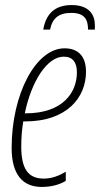

<svg xmlns="http://www.w3.org/2000/svg" viewBox="-20 -729 395 759"><path d="M151 -612H178C187 -657 212 -678 262 -678C315 -678 328 -651 328 -612H355C355 -616 355 -622 355 -630C355 -670 333 -709 263 -709C194 -709 161 -671 151 -612ZM145 10C185 10 217 0 240 -14V-50C213 -34 185 -23 153 -23C91 -23 64 -62 64 -150C64 -187 67 -219 72 -249H79C247 -249 320 -346 320 -445C320 -510 286 -538 235 -538C122 -538 26 -358 26 -144C26 -40 69 10 145 10ZM82 -281H78C104 -407 166 -505 232 -505C268 -505 284 -482 284 -443C284 -363 228 -281 82 -281Z"/></svg>

Font: Noto Sans ExtraCondensed ExtraLight
Style: Italic
Weight: 200
Width: 2
Italic angle: -12°
Designer: Monotype Design Team
Foundry: Monotype Imaging Inc.
Version: Version 2.013